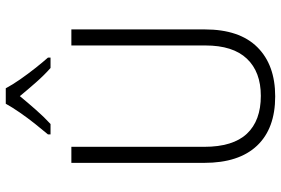

<svg xmlns="http://www.w3.org/2000/svg" viewBox="-178 -810 997 682"><g transform="rotate(-90 321.0 -468.5)"><path d="M558 -240Q558 -117 495 -53.5Q432 10 320 10Q206 10 145 -54.5Q84 -119 84 -242V-714H141V-242Q141 -140 187.5 -90.5Q234 -41 322 -41Q407 -41 454 -90.5Q501 -140 501 -238V-714H558ZM349 -947Q361 -924 380.5 -896Q400 -868 421 -841.5Q442 -815 458 -797V-788H421Q396 -810 370 -839.5Q344 -869 321 -897Q298 -869 272 -839.5Q246 -810 222 -788H185V-797Q202 -817 223 -843.5Q244 -870 263 -897.5Q282 -925 294 -947Z"/></g></svg>

Font: Noto Sans Gurmukhi UI SemiCondensed Light
Style: Regular
Weight: 300
Width: 4
Designer: Jelle Bosma - Monotype Design Team
Foundry: Monotype Imaging Inc.
Version: Version 2.004; ttfautohint (v1.8.4.7-5d5b)